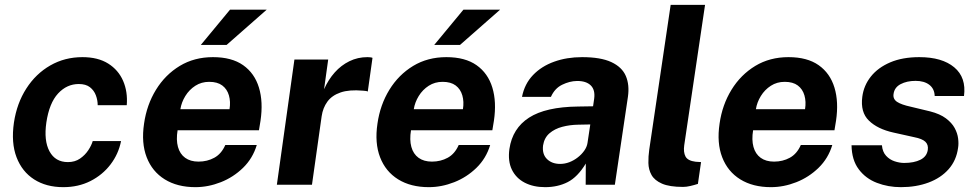

<svg xmlns="http://www.w3.org/2000/svg" viewBox="-20 -763 4031 793"><path d="M241.5 10Q171 10 121 -22Q71 -54 48.2 -113.8Q25.5 -173.5 37.5 -256.5Q49.5 -336.5 88.8 -397.5Q128 -458.5 187.8 -492.8Q247.5 -527 320.5 -527Q384.5 -527 426.8 -500.5Q469 -474 488.5 -429Q508 -384 503.5 -328.5H383.5Q383.5 -349 376 -369.2Q368.5 -389.5 351.5 -402.8Q334.5 -416 305.5 -416Q256 -416 219.8 -376.8Q183.5 -337.5 171.5 -257.5Q160.5 -182 184.5 -137.8Q208.5 -93.5 260.5 -93.5Q289.5 -93.5 310.5 -108Q331.5 -122.5 344.8 -142.8Q358 -163 363 -180.5H480Q469.5 -127 436.5 -83.8Q403.5 -40.5 353.5 -15.2Q303.5 10 241.5 10Z M787 10Q712.5 10 660.5 -22.2Q608.5 -54.5 585.8 -113.5Q563 -172.5 575 -252.5Q586 -330 624.2 -392.2Q662.5 -454.5 722.5 -490.8Q782.5 -527 859.5 -527Q937 -527 984.2 -493.8Q1031.5 -460.5 1049.5 -401.2Q1067.5 -342 1056 -264.5L1049.5 -225H713.5Q707 -185.5 715 -156.2Q723 -127 744.8 -111.2Q766.5 -95.5 800 -95.5Q836 -95.5 865.2 -111.5Q894.5 -127.5 910.5 -164H1040.5Q1024 -109 984 -70Q944 -31 892 -10.5Q840 10 787 10ZM725 -312H928Q933 -343 925.5 -369Q918 -395 898 -410Q878 -425 844 -425Q812 -425 786.8 -408.8Q761.5 -392.5 745.5 -366.5Q729.5 -340.5 725 -312ZM809.5 -577.5 930 -723H1081.5L916 -577.5Z M1123.5 0 1196 -517H1335.5L1318.5 -394.5Q1336 -434 1362.5 -463.8Q1389 -493.5 1423.2 -510.2Q1457.5 -527 1497.5 -527Q1504.5 -527 1510.2 -526.2Q1516 -525.5 1518.5 -524L1499 -385Q1495 -387 1489.2 -387.5Q1483.5 -388 1479 -388.5Q1422.5 -393.5 1386.8 -381.2Q1351 -369 1332.2 -343.2Q1313.5 -317.5 1308.5 -283L1268.5 0Z M1751 10Q1676.5 10 1624.5 -22.2Q1572.5 -54.5 1549.8 -113.5Q1527 -172.5 1539 -252.5Q1550 -330 1588.2 -392.2Q1626.5 -454.5 1686.5 -490.8Q1746.5 -527 1823.5 -527Q1901 -527 1948.2 -493.8Q1995.5 -460.5 2013.5 -401.2Q2031.5 -342 2020 -264.5L2013.5 -225H1677.5Q1671 -185.5 1679 -156.2Q1687 -127 1708.8 -111.2Q1730.5 -95.5 1764 -95.5Q1800 -95.5 1829.2 -111.5Q1858.5 -127.5 1874.5 -164H2004.5Q1988 -109 1948 -70Q1908 -31 1856 -10.5Q1804 10 1751 10ZM1689 -312H1892Q1897 -343 1889.5 -369Q1882 -395 1862 -410Q1842 -425 1808 -425Q1776 -425 1750.8 -408.8Q1725.5 -392.5 1709.5 -366.5Q1693.5 -340.5 1689 -312ZM1773.5 -577.5 1894 -723H2045.5L1880 -577.5Z M2231.5 10Q2183 10 2147.2 -8.5Q2111.5 -27 2094.2 -62.2Q2077 -97.5 2084 -148Q2096.5 -233 2165.2 -277.2Q2234 -321.5 2367.5 -323L2429.5 -324L2434 -355Q2439 -391.5 2420 -410.2Q2401 -429 2362.5 -428.5Q2332.5 -428 2301.8 -413Q2271 -398 2255.5 -363H2136Q2146.5 -416.5 2181.5 -453Q2216.5 -489.5 2268.8 -508.2Q2321 -527 2384 -527Q2461 -527 2505 -506.5Q2549 -486 2564.8 -449.2Q2580.5 -412.5 2573.5 -363.5L2519.5 0H2399L2399.5 -87.5Q2365.5 -31.5 2324.5 -10.8Q2283.5 10 2231.5 10ZM2293.5 -86Q2313 -86 2331.8 -93.2Q2350.5 -100.5 2366.2 -112.8Q2382 -125 2393 -140.5Q2404 -156 2406.5 -172.5L2418 -249L2368 -248Q2333.5 -247.5 2302.2 -239.2Q2271 -231 2249.5 -212.5Q2228 -194 2223 -162.5Q2218.5 -126.5 2239 -106.2Q2259.5 -86 2293.5 -86Z M2801 9Q2745 9 2714.2 -4.5Q2683.5 -18 2671 -40.2Q2658.5 -62.5 2658 -89.8Q2657.5 -117 2661.5 -145L2750 -743H2892L2806 -163Q2802 -134.5 2811.2 -116.8Q2820.5 -99 2853 -95L2875.5 -93.5L2862.5 -3.5Q2847 1.5 2831 5.2Q2815 9 2801 9Z M3164 10Q3089.5 10 3037.5 -22.2Q2985.5 -54.5 2962.8 -113.5Q2940 -172.5 2952 -252.5Q2963 -330 3001.2 -392.2Q3039.5 -454.5 3099.5 -490.8Q3159.5 -527 3236.5 -527Q3314 -527 3361.2 -493.8Q3408.5 -460.5 3426.5 -401.2Q3444.5 -342 3433 -264.5L3426.5 -225H3090.5Q3084 -185.5 3092 -156.2Q3100 -127 3121.8 -111.2Q3143.5 -95.5 3177 -95.5Q3213 -95.5 3242.2 -111.5Q3271.5 -127.5 3287.5 -164H3417.5Q3401 -109 3361 -70Q3321 -31 3269 -10.5Q3217 10 3164 10ZM3102 -312H3305Q3310 -343 3302.5 -369Q3295 -395 3275 -410Q3255 -425 3221 -425Q3189 -425 3163.8 -408.8Q3138.5 -392.5 3122.5 -366.5Q3106.5 -340.5 3102 -312Z M3701 10Q3648 10 3601.8 -7.8Q3555.5 -25.5 3526.8 -63.8Q3498 -102 3497 -163H3622.5Q3625 -135.5 3639.8 -119.5Q3654.5 -103.5 3675 -96.8Q3695.5 -90 3714.5 -90Q3755 -90 3781.5 -103.2Q3808 -116.5 3812 -144Q3815 -165 3802 -177.5Q3789 -190 3755.5 -196.5L3670 -215.5Q3604.5 -230 3568.8 -264.8Q3533 -299.5 3541.5 -363.5Q3547.5 -410 3577 -447Q3606.5 -484 3657 -505.5Q3707.5 -527 3777 -527Q3871 -527 3921.2 -485Q3971.5 -443 3961.5 -366.5H3840.5Q3839.5 -396.5 3818.2 -412.8Q3797 -429 3761.5 -429Q3725.5 -429 3699.8 -415.5Q3674 -402 3670.5 -374.5Q3667.5 -354 3685.2 -342.2Q3703 -330.5 3742.5 -322L3821.5 -303Q3862.5 -292.5 3886.8 -274.2Q3911 -256 3922.8 -234.5Q3934.5 -213 3937.2 -191.2Q3940 -169.5 3937 -152Q3930 -100.5 3898 -64.2Q3866 -28 3815 -9Q3764 10 3701 10Z"/></svg>

Font: Public Sans Thin
Style: Bold Italic
Weight: 700
Italic angle: -8°
Version: Version 2.001